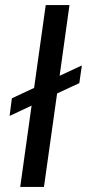

<svg xmlns="http://www.w3.org/2000/svg" viewBox="-20 -740 344 760"><path d="M255 -720H161L115 -392L27 -351L18 -281L105 -322L60 0H154L206 -370L294 -411L304 -481L216 -440Z"/></svg>

Font: Chivo
Style: Italic
Weight: 400
Italic angle: -8°
Designer: Hector Gatti
Foundry: Omnibus-Type
Version: Version 1.003;PS 001.003;hotconv 1.0.70;makeotf.lib2.5.58329